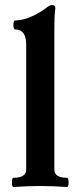

<svg xmlns="http://www.w3.org/2000/svg" viewBox="-20 -746 310 770"><path d="M34 4Q30 4 28.5 -5Q27 -14 28.5 -23.5Q30 -33 34 -33Q85 -33 85 -66V-567Q85 -628 41 -628Q36 -628 34.5 -637Q33 -646 34.5 -655Q36 -664 41 -664Q69 -664 103.5 -678.5Q138 -693 169 -717Q181 -726 189 -726Q202 -726 202 -713Q199 -691 198.5 -669.5Q198 -648 198 -628V-66Q198 -33 248 -33Q253 -33 254.5 -23.5Q256 -14 254.5 -5Q253 4 248 4Q221 2 194.5 1Q168 0 141 0Q114 0 87.5 1Q61 2 34 4Z"/></svg>

Font: Junicode
Style: Bold
Weight: 700
Designer: Peter S. Baker
Version: Version 2.100; ttfautohint (v1.8.4)